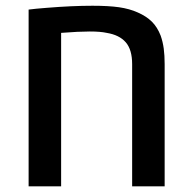

<svg xmlns="http://www.w3.org/2000/svg" viewBox="-20 -661 682 681"><path d="M81.5 0V-627Q92.8 -628.4 108.9 -630.1Q125 -631.8 146.5 -633.3Q235.8 -640.6 308.1 -640.6Q365.2 -640.6 402.3 -635.3Q439.5 -629.9 468.8 -616.7Q499 -603.5 518.6 -584.2Q538.1 -564.9 549.8 -534.7Q557.6 -512.7 560.8 -488.5Q564 -464.4 564 -433.6V0H448.7V-433.6Q448.7 -484.9 426 -511Q403.3 -537.1 358.4 -544.4Q336.4 -549.3 298.3 -549.3Q279.3 -549.3 253.7 -548.1Q228 -546.9 196.8 -544.4V0Z"/></svg>

Font: Open Sans SemiBold
Style: Regular
Weight: 600
Designer: Monotype Design Team
Foundry: Monotype Imaging Inc.
Version: Version 3.003; ttfautohint (v1.8.4)